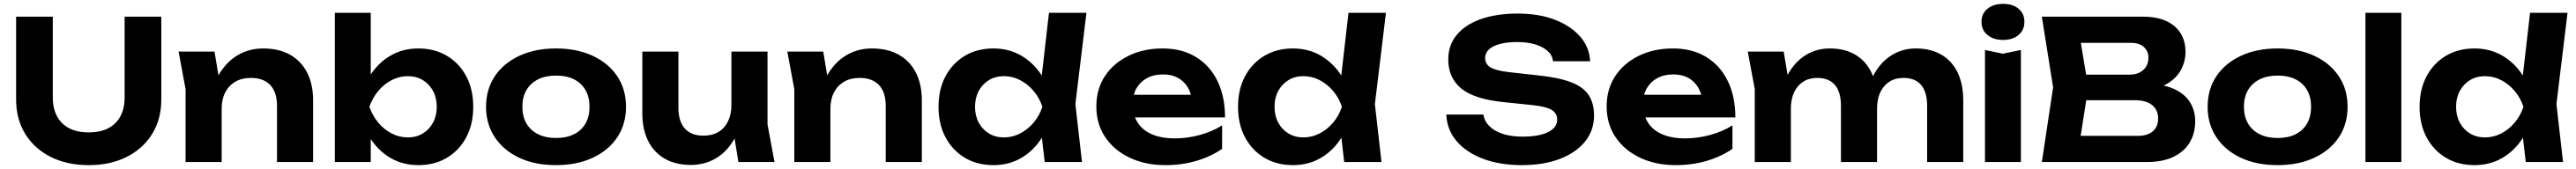

<svg xmlns="http://www.w3.org/2000/svg" viewBox="-20 -836 13269 872"><path d="M252 -332Q252 -277 273.5 -236.5Q295 -196 336 -174.5Q377 -153 437 -153Q497 -153 538 -174.5Q579 -196 600.5 -236.5Q622 -277 622 -332V-750H811V-323Q811 -221 764 -145Q717 -69 633 -26.5Q549 16 437 16Q325 16 241 -26.5Q157 -69 110 -145Q63 -221 63 -323V-750H252Z M900 -570H1085L1122 -348V0H936V-376ZM1335 -586Q1417 -586 1474.5 -553.5Q1532 -521 1562.5 -461Q1593 -401 1593 -318V0H1407V-290Q1407 -361 1372 -397.5Q1337 -434 1272 -434Q1226 -434 1192.5 -414.5Q1159 -395 1140.5 -359.5Q1122 -324 1122 -275L1063 -306Q1074 -397 1112.5 -459Q1151 -521 1208.5 -553.5Q1266 -586 1335 -586Z M1705 -770H1890V-397L1865 -348V-214L1890 -166V0H1705ZM1828 -285Q1843 -377 1885 -444Q1927 -511 1991 -548.5Q2055 -586 2135 -586Q2219 -586 2282.5 -548Q2346 -510 2382 -442.5Q2418 -375 2418 -285Q2418 -195 2382 -127.5Q2346 -60 2282.5 -22Q2219 16 2135 16Q2055 16 1991 -21.5Q1927 -59 1885 -126.5Q1843 -194 1828 -285ZM2230 -285Q2230 -331 2211 -366.5Q2192 -402 2158.5 -422.5Q2125 -443 2081 -443Q2037 -443 1997.5 -422.5Q1958 -402 1928.5 -366.5Q1899 -331 1883 -285Q1899 -239 1928.5 -203.5Q1958 -168 1997.5 -147.5Q2037 -127 2081 -127Q2125 -127 2158.5 -147.5Q2192 -168 2211 -203.5Q2230 -239 2230 -285Z M2844 16Q2736 16 2655 -22Q2574 -60 2529 -128Q2484 -196 2484 -285Q2484 -375 2529 -442.5Q2574 -510 2655.5 -548Q2737 -586 2844 -586Q2952 -586 3033.5 -548Q3115 -510 3160 -442.5Q3205 -375 3205 -285Q3205 -195 3160 -127.5Q3115 -60 3033.5 -22Q2952 16 2844 16ZM2844 -124Q2899 -124 2937.5 -143.5Q2976 -163 2996.5 -199Q3017 -235 3017 -285Q3017 -335 2996.5 -371Q2976 -407 2937.5 -426.5Q2899 -446 2844 -446Q2791 -446 2752 -426.5Q2713 -407 2692 -371Q2671 -335 2671 -285Q2671 -235 2692 -199Q2713 -163 2752 -143.5Q2791 -124 2844 -124Z M3540 15Q3460 15 3404 -17.5Q3348 -50 3318.5 -110Q3289 -170 3289 -252V-570H3475V-279Q3475 -210 3508 -173Q3541 -136 3603 -136Q3649 -136 3681 -155Q3713 -174 3730.5 -210Q3748 -246 3748 -295L3806 -264Q3796 -174 3758.5 -111.5Q3721 -49 3664.5 -17Q3608 15 3540 15ZM3784 0 3748 -222V-570H3934V-194L3970 0Z M4036 -570H4221L4258 -348V0H4072V-376ZM4471 -586Q4553 -586 4610.5 -553.5Q4668 -521 4698.5 -461Q4729 -401 4729 -318V0H4543V-290Q4543 -361 4508 -397.5Q4473 -434 4408 -434Q4362 -434 4328.5 -414.5Q4295 -395 4276.5 -359.5Q4258 -324 4258 -275L4199 -306Q4210 -397 4248.5 -459Q4287 -521 4344.5 -553.5Q4402 -586 4471 -586Z M5362 0 5337 -215 5371 -283 5338 -369 5384 -770H5577L5520 -299L5554 0ZM5405 -285Q5390 -194 5348 -126.5Q5306 -59 5242 -21.5Q5178 16 5098 16Q5014 16 4950.5 -22Q4887 -60 4851 -127.5Q4815 -195 4815 -285Q4815 -375 4851 -442.5Q4887 -510 4950.5 -548Q5014 -586 5098 -586Q5178 -586 5242 -548.5Q5306 -511 5348.5 -444Q5391 -377 5405 -285ZM5003 -285Q5003 -239 5022 -203.5Q5041 -168 5074.5 -147.5Q5108 -127 5152 -127Q5196 -127 5235.5 -147.5Q5275 -168 5305 -203.5Q5335 -239 5350 -285Q5335 -331 5305 -366.5Q5275 -402 5235.5 -422.5Q5196 -443 5152 -443Q5108 -443 5074.5 -422.5Q5041 -402 5022 -366.5Q5003 -331 5003 -285Z M5983 16Q5881 16 5800.5 -22Q5720 -60 5674 -128Q5628 -196 5628 -287Q5628 -376 5672 -443Q5716 -510 5793.5 -548Q5871 -586 5969 -586Q6069 -586 6141 -542Q6213 -498 6252 -418Q6291 -338 6291 -230H5777V-347H6189L6122 -305Q6119 -352 6099.5 -384.5Q6080 -417 6048 -434.5Q6016 -452 5972 -452Q5924 -452 5889 -433Q5854 -414 5834.5 -380Q5815 -346 5815 -301Q5815 -244 5840.5 -204Q5866 -164 5914.5 -143Q5963 -122 6033 -122Q6097 -122 6161 -139.5Q6225 -157 6276 -189V-68Q6218 -28 6143.5 -6Q6069 16 5983 16Z M6905 0 6880 -215 6914 -283 6881 -369 6927 -770H7120L7063 -299L7097 0ZM6948 -285Q6933 -194 6891 -126.5Q6849 -59 6785 -21.5Q6721 16 6641 16Q6557 16 6493.5 -22Q6430 -60 6394 -127.5Q6358 -195 6358 -285Q6358 -375 6394 -442.5Q6430 -510 6493.5 -548Q6557 -586 6641 -586Q6721 -586 6785 -548.5Q6849 -511 6891.5 -444Q6934 -377 6948 -285ZM6546 -285Q6546 -239 6565 -203.5Q6584 -168 6617.5 -147.5Q6651 -127 6695 -127Q6739 -127 6778.5 -147.5Q6818 -168 6848 -203.5Q6878 -239 6893 -285Q6878 -331 6848 -366.5Q6818 -402 6778.5 -422.5Q6739 -443 6695 -443Q6651 -443 6617.5 -422.5Q6584 -402 6565 -366.5Q6546 -331 6546 -285Z M7431 -245H7622Q7627 -211 7653 -185Q7679 -159 7722.5 -145Q7766 -131 7824 -131Q7907 -131 7954.5 -154Q8002 -177 8002 -219Q8002 -251 7974.5 -268.5Q7947 -286 7872 -294L7727 -309Q7576 -324 7508.5 -379Q7441 -434 7441 -529Q7441 -604 7485.5 -657Q7530 -710 7610.5 -738Q7691 -766 7799 -766Q7906 -766 7988 -735Q8070 -704 8119 -649Q8168 -594 8172 -520H7981Q7977 -551 7953.5 -572.5Q7930 -594 7890.5 -606.5Q7851 -619 7796 -619Q7720 -619 7675.5 -597.5Q7631 -576 7631 -536Q7631 -506 7657.5 -489Q7684 -472 7752 -464L7905 -447Q8010 -436 8073 -412Q8136 -388 8164 -346Q8192 -304 8192 -240Q8192 -163 8145.5 -105.5Q8099 -48 8015.5 -16Q7932 16 7821 16Q7706 16 7619.5 -17Q7533 -50 7483.5 -108.5Q7434 -167 7431 -245Z M8612 16Q8510 16 8429.5 -22Q8349 -60 8303 -128Q8257 -196 8257 -287Q8257 -376 8301 -443Q8345 -510 8422.5 -548Q8500 -586 8598 -586Q8698 -586 8770 -542Q8842 -498 8881 -418Q8920 -338 8920 -230H8406V-347H8818L8751 -305Q8748 -352 8728.5 -384.5Q8709 -417 8677 -434.5Q8645 -452 8601 -452Q8553 -452 8518 -433Q8483 -414 8463.5 -380Q8444 -346 8444 -301Q8444 -244 8469.5 -204Q8495 -164 8543.5 -143Q8592 -122 8662 -122Q8726 -122 8790 -139.5Q8854 -157 8905 -189V-68Q8847 -28 8772.5 -6Q8698 16 8612 16Z M8984 -570H9169L9206 -348V0H9020V-376ZM9406 -586Q9484 -586 9538.5 -553.5Q9593 -521 9621.5 -461Q9650 -401 9650 -318V0H9464V-290Q9464 -361 9433 -397.5Q9402 -434 9342 -434Q9300 -434 9269.5 -414.5Q9239 -395 9222.5 -359.5Q9206 -324 9206 -275L9147 -306Q9158 -397 9194.5 -459Q9231 -521 9285.5 -553.5Q9340 -586 9406 -586ZM9849 -586Q9927 -586 9982 -553.5Q10037 -521 10065.5 -461Q10094 -401 10094 -318V0H9908V-290Q9908 -361 9877 -397.5Q9846 -434 9786 -434Q9744 -434 9713.5 -414.5Q9683 -395 9666.5 -359.5Q9650 -324 9650 -275L9591 -306Q9602 -397 9638 -459Q9674 -521 9729 -553.5Q9784 -586 9849 -586Z M10206 -578 10298 -559 10391 -578V0H10206ZM10299 -630Q10250 -630 10219 -655.5Q10188 -681 10188 -723Q10188 -766 10219 -791Q10250 -816 10299 -816Q10349 -816 10379 -791Q10409 -766 10409 -723Q10409 -681 10379 -655.5Q10349 -630 10299 -630Z M11017 -368 11033 -405Q11121 -403 11177.5 -378Q11234 -353 11261.5 -309.5Q11289 -266 11289 -210Q11289 -149 11261 -101.5Q11233 -54 11177.5 -27Q11122 0 11039 0H10499L10557 -385L10499 -750H11020Q11124 -750 11181.5 -701.5Q11239 -653 11239 -568Q11239 -521 11217 -478Q11195 -435 11147 -405.5Q11099 -376 11017 -368ZM10685 -46 10613 -135H10994Q11043 -135 11070.5 -158.5Q11098 -182 11098 -225Q11098 -268 11067.5 -293.5Q11037 -319 10977 -319H10665V-451H10953Q10994 -451 11021 -474.5Q11048 -498 11048 -539Q11048 -572 11024.5 -593.5Q11001 -615 10958 -615H10614L10685 -704L10738 -385Z M11713 16Q11605 16 11524 -22Q11443 -60 11398 -128Q11353 -196 11353 -285Q11353 -375 11398 -442.5Q11443 -510 11524.5 -548Q11606 -586 11713 -586Q11821 -586 11902.5 -548Q11984 -510 12029 -442.5Q12074 -375 12074 -285Q12074 -195 12029 -127.5Q11984 -60 11902.5 -22Q11821 16 11713 16ZM11713 -124Q11768 -124 11806.5 -143.5Q11845 -163 11865.5 -199Q11886 -235 11886 -285Q11886 -335 11865.5 -371Q11845 -407 11806.5 -426.5Q11768 -446 11713 -446Q11660 -446 11621 -426.5Q11582 -407 11561 -371Q11540 -335 11540 -285Q11540 -235 11561 -199Q11582 -163 11621 -143.5Q11660 -124 11713 -124Z M12166 -770H12351V0H12166Z M12992 0 12967 -215 13001 -283 12968 -369 13014 -770H13207L13150 -299L13184 0ZM13035 -285Q13020 -194 12978 -126.5Q12936 -59 12872 -21.5Q12808 16 12728 16Q12644 16 12580.5 -22Q12517 -60 12481 -127.5Q12445 -195 12445 -285Q12445 -375 12481 -442.5Q12517 -510 12580.5 -548Q12644 -586 12728 -586Q12808 -586 12872 -548.5Q12936 -511 12978.5 -444Q13021 -377 13035 -285ZM12633 -285Q12633 -239 12652 -203.5Q12671 -168 12704.5 -147.5Q12738 -127 12782 -127Q12826 -127 12865.5 -147.5Q12905 -168 12935 -203.5Q12965 -239 12980 -285Q12965 -331 12935 -366.5Q12905 -402 12865.5 -422.5Q12826 -443 12782 -443Q12738 -443 12704.5 -422.5Q12671 -402 12652 -366.5Q12633 -331 12633 -285Z"/></svg>

Font: Unbounded SemiBold
Style: Regular
Weight: 600
Designer: Luke Prowse, Jean-Baptiste Morizot, Fátima Lázaro, Florian Runge
Foundry: NaN
Version: Version 1.700